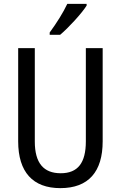

<svg xmlns="http://www.w3.org/2000/svg" viewBox="-20 -963 625 993"><path d="M428 -934V-943H328C307 -898 273 -844 237 -795V-783H291C334 -819 403 -894 428 -934ZM511 -232V-714H424V-232C424 -121 383 -67 294 -67C206 -67 160 -119 160 -231V-714H74V-232C74 -73 150 10 292 10C438 10 511 -75 511 -232Z"/></svg>

Font: Noto Sans Myanmar UI Condensed
Style: Regular
Weight: 400
Width: 3
Designer: Monotype Design Team
Foundry: Monotype Imaging Inc.
Version: Version 2.103